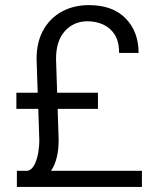

<svg xmlns="http://www.w3.org/2000/svg" viewBox="-20 -741 617 761"><path d="M368.2 -309.6H208.5L212.4 -188.5Q212.9 -150.9 205.3 -118.7Q197.8 -86.4 182.1 -64H542.5V0H46.9V-64H89.8Q106.9 -68.4 117.2 -89.4Q127.4 -110.4 131.8 -137.5Q136.2 -164.6 135.7 -188L131.8 -309.6H44.9V-373.5H129.4L125 -507.3Q125 -574.7 151.9 -622.3Q178.7 -669.9 225.6 -695.3Q272.5 -720.7 332.5 -720.7Q426.3 -720.7 477.8 -668.2Q529.3 -615.7 529.3 -531.2H452.1Q452.1 -576.2 434.6 -603.8Q417 -631.3 388.4 -644Q359.9 -656.7 326.7 -656.7Q272.9 -656.7 237.5 -618.2Q202.1 -579.6 202.1 -507.3L206.5 -373.5H368.2Z"/></svg>

Font: Vazirmatn UI Light
Style: Regular
Weight: 300
Designer: Saber Rastikerdar
Foundry: Saber Rastikerdar
Version: Version 33.003